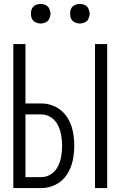

<svg xmlns="http://www.w3.org/2000/svg" viewBox="-20 -960 615 980"><path d="M48 0V-735H110V-432H191Q230 -432 265 -414Q300 -396 321.5 -363.5Q343 -331 351 -293Q359 -255 359 -216.5Q359 -178 351 -140Q343 -102 321.5 -69Q300 -36 265 -18Q230 0 191 0ZM465 0V-735H527V0ZM110 -56H191Q218 -56 241 -71.5Q264 -87 276 -111.5Q288 -136 292.5 -162.5Q297 -189 297 -216Q297 -243 292.5 -269.5Q288 -296 276 -320.5Q264 -345 241 -360.5Q218 -376 191 -376H110ZM188 -840Q174 -840 161.5 -846Q149 -852 143 -864Q138 -875 138 -886V-894Q138 -905 143 -916Q149 -928 161.5 -934Q174 -940 188 -940Q201 -940 213.5 -934Q226 -928 231.5 -915.5Q237 -903 238 -890Q237 -877 231.5 -864.5Q226 -852 213.5 -846Q201 -840 188 -840ZM388 -840Q374 -840 361.5 -846Q349 -852 343 -864Q338 -875 338 -886V-894Q338 -905 343 -916Q349 -928 361.5 -934Q374 -940 388 -940Q401 -940 413.5 -934Q426 -928 431.5 -915.5Q437 -903 438 -890Q437 -877 431.5 -864.5Q426 -852 413.5 -846Q401 -840 388 -840Z"/></svg>

Font: Jozsika Light
Style: Regular
Weight: 300
Monospace: yes
Designer: Belleve Invis
Foundry: Belleve Invis
Version: 2.1.0